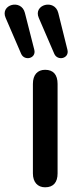

<svg xmlns="http://www.w3.org/2000/svg" viewBox="-78 -791 327 817"><path d="M114 6C150 6 167 -16 167 -53V-434C167 -473 149 -494 114 -494C82 -494 62 -473 62 -434V-53C62 -16 82 6 114 6ZM87 -715 153 -562C167 -530 218 -542 209 -579L170 -736C155 -797 62 -772 87 -715ZM-54 -715 12 -562C26 -530 77 -542 68 -579L28 -736C13 -797 -79 -772 -54 -715Z"/></svg>

Font: SN Pro Medium
Style: Regular
Weight: 500
Designer: Tobias Whetton
Foundry: Supernotes
Version: Version 1.003;Glyphs 3.3 (3324)